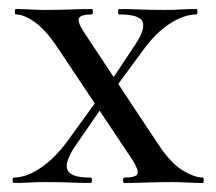

<svg xmlns="http://www.w3.org/2000/svg" viewBox="-20 -406 479 426"><path d="M256 0Q253 0 253 -6Q253 -12 256 -12Q282 -12 285 -20.5Q288 -29 274 -51L106 -303Q81 -340 57 -357Q33 -374 15 -374Q13 -374 13 -380Q13 -386 15 -386Q30 -386 46 -385Q62 -384 77 -384Q111 -384 137 -385Q163 -386 184 -386Q186 -386 186 -380Q186 -374 184 -374Q160 -374 155.5 -366Q151 -358 166 -335L333 -83Q360 -43 386 -27.5Q412 -12 430 -12Q432 -12 432 -6Q432 0 430 0Q414 0 396 -1Q378 -2 363 -2Q329 -2 303 -1Q277 0 256 0ZM10 0Q8 0 8 -6Q8 -12 10 -12Q38 -12 69.5 -33Q101 -54 129 -92L205 -197L218 -185L149 -85Q133 -62 129 -45.5Q125 -29 137 -20.5Q149 -12 181 -12Q184 -12 184 -6Q184 0 181 0Q158 0 136.5 -1Q115 -2 81 -2Q58 -2 44 -1Q30 0 10 0ZM222 -192 211 -203 276 -301Q302 -338 297 -356Q292 -374 244 -374Q242 -374 242 -380Q242 -386 244 -386Q268 -386 289.5 -385Q311 -384 345 -384Q368 -384 382 -385Q396 -386 416 -386Q418 -386 418 -380Q418 -374 416 -374Q389 -374 357.5 -354Q326 -334 297 -294Z"/></svg>

Font: Cormorant Infant Light Medium
Style: Regular
Weight: 500
Version: Version 4.001